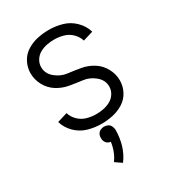

<svg xmlns="http://www.w3.org/2000/svg" viewBox="-187 -639 873 972"><g transform="rotate(-30 250.0 -152.5)"><path d="M242 233 204 207Q234 166 242 110Q235 109 228 106Q218 101 212.5 90.5Q207 80 208 68Q207 57 212.5 46.5Q218 36 228.5 31Q239 26 250 26Q261 26 271.5 31Q282 36 287 46.5Q292 57 293 68Q292 167 242 233ZM248 8Q208 8 169.5 -3Q131 -14 101.5 -43Q72 -72 61 -110L120 -128Q128 -102 148 -82.5Q168 -63 194.5 -55.5Q221 -48 248 -48Q270 -48 291 -52Q312 -56 331.5 -66.5Q351 -77 363 -96Q375 -115 375 -137Q375 -174 344 -200Q313 -226 275.5 -230.5Q238 -235 201 -241.5Q164 -248 132 -268Q100 -288 81.5 -322Q63 -356 63 -393Q63 -427 79 -457.5Q95 -488 124 -506Q153 -524 186 -531Q219 -538 252 -538Q292 -538 330.5 -527Q369 -516 398.5 -487Q428 -458 439 -420L380 -402Q372 -428 352 -447.5Q332 -467 305.5 -474.5Q279 -482 252 -482Q230 -482 209 -478Q188 -474 168.5 -463.5Q149 -453 137 -434Q125 -415 125 -393Q125 -356 156 -330Q187 -304 224.5 -299.5Q262 -295 299 -288.5Q336 -282 368 -262Q400 -242 418.5 -208Q437 -174 437 -137Q437 -103 421 -72.5Q405 -42 376 -24Q347 -6 314 1Q281 8 248 8Z"/></g></svg>

Font: Iosevka SS01 Light
Style: Regular
Weight: 300
Monospace: yes
Designer: Belleve Invis
Foundry: Belleve Invis
Version: 2.3.3; ttfautohint (v1.8.3)